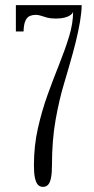

<svg xmlns="http://www.w3.org/2000/svg" viewBox="-20 -720 369 750"><path d="M148 10Q136 10 128.2 1.8Q120.5 -6.5 116.5 -25Q112.5 -43.5 112.5 -74.5Q112.5 -149.5 128 -218.5Q143.5 -287.5 166.2 -350.5Q189 -413.5 211.8 -470.2Q234.5 -527 250 -577.8Q265.5 -628.5 265.5 -673.5Q263 -666.5 254.2 -660.5Q245.5 -654.5 231.5 -651Q217.5 -647.5 198.5 -647.5Q178 -647.5 164.8 -651Q151.5 -654.5 141 -658.2Q130.5 -662 119 -662Q107.5 -662 97 -657.8Q86.5 -653.5 79.8 -640Q73 -626.5 72 -597H42V-700H299Q299 -686 297.2 -669.8Q295.5 -653.5 292.5 -635.2Q289.5 -617 285.2 -597Q281 -577 275.8 -555.8Q270.5 -534.5 264.5 -512.5Q257 -484 248 -454.2Q239 -424.5 230.5 -394.5Q211.5 -332 197.2 -252Q183 -172 183 -74.5Q183 -43.5 179.2 -25Q175.5 -6.5 167.8 1.8Q160 10 148 10Z"/></svg>

Font: Imbue Light
Style: Regular
Weight: 300
Designer: Tyler Finck
Foundry: Etcetera Type Company
Version: Version 1.102